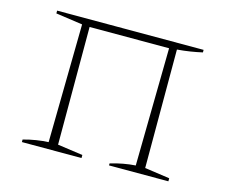

<svg xmlns="http://www.w3.org/2000/svg" viewBox="-79 -622 857 728"><g transform="rotate(15 349.0 -258.0)"><path d="M196 -488V-26L295 -12V0H61V-10Q86 -17 111 -21Q136 -25 159 -26L166 -490L61 -505V-516H636V-506Q614 -501 589 -497Q564 -493 538 -491V-26L636 -12V0H403V-8Q454 -23 501 -26L508 -488Z"/></g></svg>

Font: Piazzolla SC Thin
Style: Regular
Weight: 100
Designer: Juan Pablo del Peral
Foundry: Huerta Tipografica
Version: Version 1.330